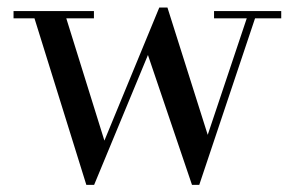

<svg xmlns="http://www.w3.org/2000/svg" viewBox="-20 -490 801 519"><path d="M262.2 -109.9 410.6 -469.7H432.6L541.5 -125.5L647 -440.4H558.6V-460H740.2V-440.4H669.4L518.6 9.8H499L379.9 -341.3L234.4 9.8H213.4L73.2 -440.4H16.6V-460H233.9V-440.4H159.2Z"/></svg>

Font: Bodoni* 11pt
Style: Regular
Weight: 400
Version: Version 2.3